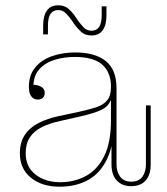

<svg xmlns="http://www.w3.org/2000/svg" viewBox="-20 -698 630 725"><path d="M123 -322Q107 -322 98 -334.5Q89 -347 89 -369Q89 -415 113.5 -444Q138 -473 178 -486.5Q218 -500 263 -500Q339 -500 379.5 -467.5Q420 -435 420 -364L399 -372Q399 -424 366.5 -453.5Q334 -483 262 -483Q222 -483 186 -472Q150 -461 128 -436Q106 -411 106 -369L102 -378Q122 -378 135.5 -370.5Q149 -363 149 -347Q149 -336 142 -329Q135 -322 123 -322ZM475 5Q441 5 421 -16.5Q401 -38 401 -77V-173H399V-321H395L399 -346V-372L420 -364V-77Q420 -49 434 -30.5Q448 -12 476 -12Q504 -12 517.5 -30.5Q531 -49 531 -77V-300H549V-77Q549 -38 530 -16.5Q511 5 475 5ZM205 7Q138 7 96.5 -27Q55 -61 55 -119Q55 -161 74 -189Q93 -217 126.5 -234Q160 -251 204 -260L279 -276Q315 -284 342 -292.5Q369 -301 384 -318.5Q399 -336 399 -368L404 -321H399Q389 -296 363.5 -283.5Q338 -271 282 -258L211 -242Q168 -233 138 -218Q108 -203 92.5 -179Q77 -155 77 -119Q77 -68 114 -39Q151 -10 208 -10Q260 -10 303.5 -33Q347 -56 373 -107.5Q399 -159 399 -244H410Q411 -154 385 -99Q359 -44 313 -18.5Q267 7 205 7ZM325 -564Q301 -564 285.5 -578.5Q270 -593 259 -609L251 -621L266 -633L274 -621Q284 -607 296 -594.5Q308 -582 325 -582Q345 -582 354.5 -596.5Q364 -611 364 -642V-674H382V-640Q382 -604 368 -584Q354 -564 325 -564ZM143 -602Q143 -638 157 -658Q171 -678 200 -678Q224 -678 239.5 -664Q255 -650 266 -633L274 -621L259 -609L251 -621Q241 -635 229 -647.5Q217 -660 200 -660Q181 -660 171 -646Q161 -632 161 -600V-568H143Z"/></svg>

Font: Montagu Slab 144pt Thin
Style: Regular
Weight: 250
Version: Version 1.000